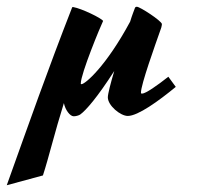

<svg xmlns="http://www.w3.org/2000/svg" viewBox="-185 -317 590 568"><path d="M313 -90C280 -64 246 -40 235 -40C233 -40 232 -41 232 -43C232 -67 273 -181 292 -235C293 -238 294 -244 294 -246C292 -256 229 -297 220 -297C217 -297 215 -296 214 -293C212 -287 206 -273 200 -253C129 -121 67 -68 56 -68C54 -68 54 -69 54 -70C54 -99 113 -241 120 -255C116 -263 56 -292 32 -296C30 -296 29 -297 28 -294C-45 -107 -98 44 -165 231L-58 202C-41 150 -23 74 4 -12C8 8 22 27 33 27C39 27 47 25 52 22C69 10 103 -29 153 -107C142 -70 134 -39 134 -29C134 -5 171 26 193 26C223 26 284 -18 335 -60Z"/></svg>

Font: Yesteryear
Style: Regular
Weight: 400
Designer: Astigmatic (AOETI)
Foundry: Astigmatic (AOETI)
Version: Version 1.000